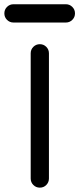

<svg xmlns="http://www.w3.org/2000/svg" viewBox="-79 -862 364 882"><path d="M62 -617.2Q62 -634.5 74.2 -646.8Q86.5 -659 104 -659Q121.5 -659 133.6 -646.8Q145.8 -634.5 145.8 -617.2V-42Q145.8 -24.5 133.6 -12.2Q121.5 0 104 0Q86.5 0 74.2 -12.2Q62 -24.5 62 -42ZM223.5 -842.5Q241 -842.5 253.2 -830.2Q265.5 -818 265.5 -800.5Q265.5 -783 253.2 -770.8Q241 -758.5 223.5 -758.5H-17Q-34.5 -758.5 -46.8 -770.8Q-59 -783 -59 -800.5Q-59 -818 -46.8 -830.2Q-34.5 -842.5 -17 -842.5Z"/></svg>

Font: Libertine-Super Thin
Style: Regular
Weight: 100
Designer: Bastien Sozeau
Foundry: NBR — Bastien Sozeau
Version: Version 2.003;gftools[0.9.33]